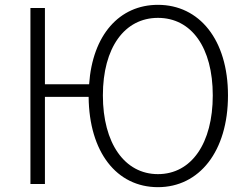

<svg xmlns="http://www.w3.org/2000/svg" viewBox="-20 -762 1024 795"><path d="M634 -41C496 -41 406 -169 406 -367C406 -565 496 -688 634 -688C773 -688 861 -565 861 -367C861 -169 773 -41 634 -41ZM166 -413V-729H106V0H166V-361H347C349 -132 463 13 634 13C805 13 924 -135 924 -367C924 -598 805 -742 634 -742C474 -742 363 -617 349 -413Z"/></svg>

Font: Noto Sans CJK Light
Style: Regular
Weight: 300
Designer: Ryoko NISHIZUKA (kana & ideographs); Paul D. Hunt (Latin, Greek & Cyrillic); Wenlong ZHANG (bopomofo); Sandoll Communica
Foundry: Adobe Systems Incorporated
Version: Version 1.000;PS 1;hotconv 1.0.78;makeotf.lib2.5.61930